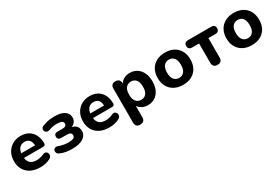

<svg xmlns="http://www.w3.org/2000/svg" viewBox="67 -1476 3842 2639"><g transform="rotate(-30 1988.0 -156.5)"><path d="M320 10Q190 10 116 -58.5Q42 -127 42 -245Q42 -321 74.5 -378.5Q107 -436 163.5 -468.5Q220 -501 293 -501Q365 -501 417 -470.5Q469 -440 497.5 -384Q526 -328 526 -251Q526 -215 485 -215H184Q191 -156 226 -128Q261 -100 324 -100Q349 -100 379 -106.5Q409 -113 437 -127Q465 -138 483.5 -129Q502 -120 509 -100.5Q516 -81 508.5 -60Q501 -39 477 -27Q443 -8 402 1Q361 10 320 10ZM184 -289H403Q397 -403 299 -403Q250 -403 220.5 -373Q191 -343 184 -289Z M821 10Q771 10 724.5 1.5Q678 -7 640 -24Q612 -34 602.5 -54Q593 -74 598.5 -93Q604 -112 623.5 -121.5Q643 -131 673 -121Q705 -108 744 -100.5Q783 -93 817 -93Q874 -93 900 -106Q926 -119 926 -147Q926 -197 855 -197H766Q709 -197 709 -248Q709 -298 766 -298H843Q908 -298 908 -344Q908 -369 885.5 -382.5Q863 -396 804 -396Q741 -396 684 -373Q653 -363 633 -372.5Q613 -382 606 -401Q599 -420 608 -439Q617 -458 645 -467Q727 -501 831 -501Q933 -501 987 -464.5Q1041 -428 1041 -362Q1041 -325 1020.5 -297Q1000 -269 964 -255Q1060 -232 1060 -138Q1060 -69 997.5 -29.5Q935 10 821 10Z M1415 10Q1285 10 1211 -58.5Q1137 -127 1137 -245Q1137 -321 1169.5 -378.5Q1202 -436 1258.5 -468.5Q1315 -501 1388 -501Q1460 -501 1512 -470.5Q1564 -440 1592.5 -384Q1621 -328 1621 -251Q1621 -215 1580 -215H1279Q1286 -156 1321 -128Q1356 -100 1419 -100Q1444 -100 1474 -106.5Q1504 -113 1532 -127Q1560 -138 1578.5 -129Q1597 -120 1604 -100.5Q1611 -81 1603.5 -60Q1596 -39 1572 -27Q1538 -8 1497 1Q1456 10 1415 10ZM1279 -289H1498Q1492 -403 1394 -403Q1345 -403 1315.5 -373Q1286 -343 1279 -289Z M1981 -100Q2031 -100 2061 -136Q2091 -172 2091 -245Q2091 -319 2060.5 -354.5Q2030 -390 1981 -390Q1932 -390 1901 -354.5Q1870 -319 1870 -245Q1870 -172 1901 -136Q1932 -100 1981 -100ZM1798 188Q1725 188 1725 113V-424Q1725 -499 1797 -499Q1871 -499 1871 -424V-419Q1891 -457 1932.5 -479Q1974 -501 2025 -501Q2089 -501 2137 -470Q2185 -439 2212.5 -382Q2240 -325 2240 -245Q2240 -166 2213 -109Q2186 -52 2137.5 -21Q2089 10 2025 10Q1976 10 1935 -11Q1894 -32 1873 -67V113Q1873 188 1798 188Z M2584 10Q2506 10 2447.5 -21Q2389 -52 2356.5 -109.5Q2324 -167 2324 -245Q2324 -324 2356.5 -381.5Q2389 -439 2447.5 -470Q2506 -501 2584 -501Q2663 -501 2721 -470Q2779 -439 2811 -381.5Q2843 -324 2843 -245Q2843 -167 2811 -109.5Q2779 -52 2721 -21Q2663 10 2584 10ZM2584 -100Q2633 -100 2663 -136Q2693 -172 2693 -245Q2693 -319 2663 -354.5Q2633 -390 2584 -390Q2534 -390 2503.5 -354.5Q2473 -319 2473 -245Q2473 -172 2503.5 -136Q2534 -100 2584 -100Z M3129 8Q3094 8 3074.5 -11Q3055 -30 3055 -67V-374H2946Q2884 -374 2884 -432Q2884 -490 2946 -490H3312Q3375 -490 3375 -432Q3375 -374 3312 -374H3203V-67Q3203 8 3129 8Z M3675 10Q3597 10 3538.5 -21Q3480 -52 3447.5 -109.5Q3415 -167 3415 -245Q3415 -324 3447.5 -381.5Q3480 -439 3538.5 -470Q3597 -501 3675 -501Q3754 -501 3812 -470Q3870 -439 3902 -381.5Q3934 -324 3934 -245Q3934 -167 3902 -109.5Q3870 -52 3812 -21Q3754 10 3675 10ZM3675 -100Q3724 -100 3754 -136Q3784 -172 3784 -245Q3784 -319 3754 -354.5Q3724 -390 3675 -390Q3625 -390 3594.5 -354.5Q3564 -319 3564 -245Q3564 -172 3594.5 -136Q3625 -100 3675 -100Z"/></g></svg>

Font: Chiron GoRound TC
Style: Bold
Weight: 700
Designer: Ryoko NISHIZUKA 西塚涼子 (kana, bopomofo & ideographs); Paul D. Hunt (Latin, Greek & Cyrillic); Sandoll Communications 산돌커뮤니
Foundry: Adobe
Version: Version 1.000;hotconv 1.1.1;makeotfexe 2.6.0